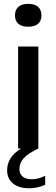

<svg xmlns="http://www.w3.org/2000/svg" viewBox="-20 -792 301 1024"><path d="M60 -710Q60 -739.5 78 -755.5Q96 -771.5 130.5 -771.5Q165 -771.5 183 -755.5Q201 -739.5 201 -710Q201 -681 183.2 -665.2Q165.5 -649.5 130.5 -649.5Q95.5 -649.5 77.8 -665.2Q60 -681 60 -710ZM221 145.5V193.5Q180.5 212 136.5 212Q80 212 49 186.2Q18 160.5 18 116Q18 81.5 35.8 53Q53.5 24.5 92.5 0H76.5V-544H184.5V0Q129.5 26 106.5 51.8Q83.5 77.5 83.5 109.5Q83.5 135 100.5 149.5Q117.5 164 148.5 164Q184.5 164 221 145.5Z"/></svg>

Font: Encode Sans Semi Expanded Medium
Style: Regular
Weight: 500
Width: 6
Designer: Multiple Designers
Foundry: Impallari Type
Version: Version 2.000